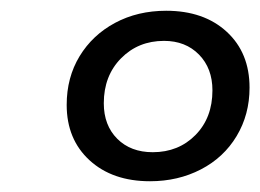

<svg xmlns="http://www.w3.org/2000/svg" viewBox="-20 -793 484 357"><path d="M444 -630Q444 -580 420 -540Q396 -500 353.5 -478Q311 -456 259 -456Q189 -456 146.5 -495Q104 -534 104 -598Q104 -649 128 -688.5Q152 -728 194 -750.5Q236 -773 289 -773Q359 -773 401.5 -734Q444 -695 444 -630ZM173 -601Q173 -560 198 -535Q223 -510 264 -510Q312 -510 343.5 -542Q375 -574 375 -625Q375 -666 350 -691.5Q325 -717 285 -717Q237 -717 205 -684.5Q173 -652 173 -601Z"/></svg>

Font: TypoPRO Montserrat
Style: Italic
Weight: 400
Italic angle: -11.3°
Designer: Julieta Ulanovsky
Foundry: Julieta Ulanovsky
Version: Version 6.001